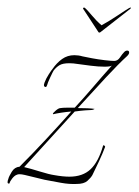

<svg xmlns="http://www.w3.org/2000/svg" viewBox="-58 -474 362 501"><path d="M279 -453Q283 -455 283.5 -454Q284 -453 282 -451L204 -390Q201 -388 199 -390L159 -451Q158 -453 160 -454Q162 -455 164 -453Q169 -449 181.5 -434Q194 -419 207 -408Q227 -419 249.5 -434Q272 -449 279 -453ZM142 6Q123 7 101 3Q79 -1 58 -5Q53 -6 37.5 -10Q22 -14 6.5 -17.5Q-9 -21 -14 -18Q-20 -16 -26 -8.5Q-32 -1 -33 4Q-33 5 -35 5Q-41 5 -36 -8Q-35 -13 -27.5 -25.5Q-20 -38 -7 -39Q28 -74 61.5 -110Q95 -146 128 -183Q115 -182 102 -180Q89 -178 81 -176Q80 -176 80 -177Q80 -179 87.5 -185.5Q95 -192 100 -192Q106 -193 116 -193Q126 -193 137 -193Q162 -220 185.5 -247.5Q209 -275 234 -303Q230 -300 215 -300Q199 -300 179 -302.5Q159 -305 145 -307Q139 -308 133.5 -308.5Q128 -309 123 -309Q106 -309 97.5 -304Q89 -299 82 -290Q80 -287 73 -272Q66 -257 65 -252Q63 -247 62 -247Q54 -247 58 -258Q62 -269 69.5 -280.5Q77 -292 79 -294Q90 -310 104 -320Q118 -330 136 -330Q147 -330 157 -327Q166 -325 182 -322Q198 -319 215 -317Q232 -315 240 -315Q249 -315 255 -324Q261 -333 265 -337Q269 -342 274 -342Q279 -342 279 -337Q279 -333 274 -328Q252 -308 218 -271.5Q184 -235 145 -192Q158 -192 169.5 -191.5Q181 -191 188 -190Q190 -190 186.5 -188.5Q183 -187 181 -187Q176 -187 163.5 -186Q151 -185 137 -183L5 -38Q22 -34 46 -26.5Q70 -19 84 -17Q95 -15 105 -14Q115 -13 123 -13Q158 -13 178.5 -32.5Q199 -52 211 -94Q212 -96 214.5 -94Q217 -92 216 -90Q210 -74 200.5 -53.5Q191 -33 183 -17Q179 -10 170 -2Q161 6 142 6Z"/></svg>

Font: Explora
Style: Regular
Weight: 400
Designer: Robert E. Leuschke
Foundry: Robert E. Leuschke
Version: Version 1.010